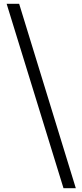

<svg xmlns="http://www.w3.org/2000/svg" viewBox="-20 -814 432 1013"><path d="M315 179H380L81 -794H15Z"/></svg>

Font: Noto Sans JP
Style: Regular
Weight: 400
Designer: Ryoko NISHIZUKA  (kana, bopomofo & ideographs); Paul D. Hunt (Latin, Greek & Cyrillic); Sandoll Communications , Soo-you
Foundry: Adobe
Version: Version 2.002;hotconv 1.0.116;makeotfexe 2.5.65601